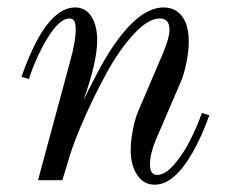

<svg xmlns="http://www.w3.org/2000/svg" viewBox="-20 -488 610 520"><path d="M58.1 -273.9 38.1 -279.8Q104 -467.8 183.1 -467.8Q212.4 -467.8 227.8 -443.1Q243.2 -418.5 243.2 -378.9Q243.2 -320.3 206.1 -216.8Q249.5 -304.7 273.4 -342.8Q352.1 -467.8 422.9 -467.8Q455.1 -467.8 473.1 -443.8Q491.2 -419.9 491.2 -376Q491.2 -350.1 485.1 -319.6Q479 -289.1 471.2 -270L401.9 -108.9Q386.2 -70.8 386.2 -43Q386.2 -14.2 405.8 -14.2Q427.2 -14.2 451.9 -42.7Q476.6 -71.3 494.6 -107.2Q512.7 -143.1 526.9 -182.1L546.9 -175.8Q533.2 -137.7 517.8 -105.7Q502.4 -73.7 483.6 -46.4Q464.8 -19 443.1 -3.4Q421.4 12.2 398.9 12.2Q369.1 12.2 351.6 -13.9Q334 -40 334 -81.1Q334 -105.5 339.8 -136Q345.7 -166.5 354 -186L422.9 -347.2Q439 -386.7 439 -407.2Q439 -438 413.1 -438Q380.9 -438 341.1 -394.3Q301.3 -350.6 267.3 -287.8Q233.4 -225.1 207.5 -166Q181.6 -106.9 168.9 -65.9L148.9 0H83L169.9 -321.8Q185.1 -376 185.1 -408.2Q185.1 -424.3 181.2 -431.2Q177.2 -438 168 -438Q142.1 -438 110.8 -388.2Q79.6 -338.4 58.1 -273.9Z"/></svg>

Font: Flanker Steampunk
Style: Italic
Weight: 400
Italic angle: -12°
Designer: Alexey Kryukov, Leonardo Di Lena
Foundry: Alexey Kryukov, Leonardo Di Lena
Version: 1.210